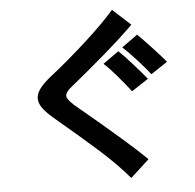

<svg xmlns="http://www.w3.org/2000/svg" viewBox="-58 -867 1010 992"><g transform="rotate(-5 447.0 -371.0)"><path d="M207 -281Q171 -312 154 -336.5Q137 -361 137 -385Q137 -410 156.5 -436Q176 -462 215 -493Q302 -561 400.5 -650Q499 -739 559 -808L652 -723Q591 -662 497 -581Q403 -500 320 -433Q285 -406 285 -386Q285 -369 317 -340H316L334 -325Q589 -113 680 -23L583 66Q517 -11 431 -88Q345 -165 207 -281ZM595 -610 677 -669Q703 -644 749.5 -594Q796 -544 819 -516L733 -459Q706 -494 665 -539Q624 -584 595 -610ZM491 -534 573 -592Q599 -568 643.5 -518Q688 -468 713 -437L626 -380Q596 -419 558 -463.5Q520 -508 491 -534Z"/></g></svg>

Font: 카카오 큰글씨 ExtraBold
Style: Regular
Weight: 800
Designer: Park Young-rak; Lee Sang-min; Kim Jung-jin; Min Bon; Park Min-gyu;
Foundry: Kakao Corporation
Version: Version 2.003